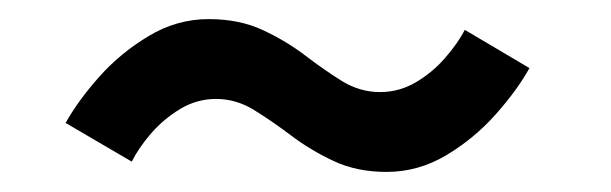

<svg xmlns="http://www.w3.org/2000/svg" viewBox="-20 -430 624 196"><path d="M520.5 -360.5Q508 -338 486 -313.2Q464 -288.5 435.5 -271.5Q407 -254.5 374.5 -254.5Q344 -254.5 320.2 -265.8Q296.5 -277 277 -291.8Q257.5 -306.5 239.2 -317.8Q221 -329 200.5 -329Q181 -329 164 -318.8Q147 -308.5 134.2 -293.8Q121.5 -279 114.5 -265L47 -304.5Q59.5 -327 81.2 -351.5Q103 -376 131.8 -393.2Q160.5 -410.5 193 -410.5Q224.5 -410.5 248.5 -399.2Q272.5 -388 291.8 -373.2Q311 -358.5 329.2 -347.2Q347.5 -336 368 -336Q387.5 -336 404.5 -346Q421.5 -356 434.5 -371Q447.5 -386 454.5 -399.5Z"/></svg>

Font: League Spartan Medium
Style: Regular
Weight: 500
Foundry: The League of Moveable Type
Version: Version 2.002